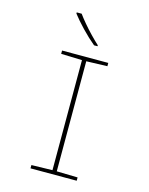

<svg xmlns="http://www.w3.org/2000/svg" viewBox="-137 -1038 875 1124"><g transform="rotate(15 300.0 -476.0)"><path d="M160 0V-20L287 -23V-690L160 -694V-714H440V-694L313 -690V-23L440 -20V0ZM333 -792Q293 -825 252 -868Q211 -911 185 -945V-952H215Q230 -931 254 -902.5Q278 -874 305 -846Q332 -818 354 -798V-792Z"/></g></svg>

Font: Noto Sans Mono Thin
Style: Regular
Weight: 100
Designer: Monotype Design Team
Foundry: Monotype Imaging Inc.
Version: Version 2.014